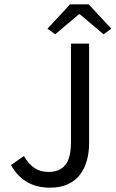

<svg xmlns="http://www.w3.org/2000/svg" viewBox="-20 -858 536 890"><path d="M212 12Q89 12 31 -93L91 -135Q113 -96 141 -78.5Q169 -61 204 -61Q257 -61 283 -93.5Q309 -126 309 -201V-656H393V-193Q393 -151 382.5 -113.5Q372 -76 350.5 -48Q329 -20 294.5 -4Q260 12 212 12ZM200 -725 305 -838H391L496 -725L460 -699L350 -792H346L236 -699Z"/></svg>

Font: Source Sans Pro
Style: Regular
Weight: 400
Designer: Paul D. Hunt
Foundry: Adobe Systems Incorporated
Version: Version 2.021;PS 2.000;hotconv 1.0.86;makeotf.lib2.5.63406